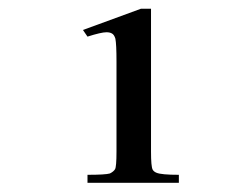

<svg xmlns="http://www.w3.org/2000/svg" viewBox="-20 -775 528 431"><path d="M166.2 -707.7 296.4 -755.4H319V-434.9Q319 -401.5 322.6 -394.4Q325.1 -389.7 331.3 -387.2Q342.1 -382.6 381.5 -382.6V-364.6H176.4V-382.6Q216.4 -382.6 226.7 -385.6Q234.9 -389.7 238.2 -395.1Q241.5 -400.5 241.5 -434.9V-636.9Q241.5 -675.9 239 -688.2Q236.4 -696.9 231.5 -699.7Q226.7 -702.6 219 -702.6Q207.2 -702.6 176.4 -692.8Z"/></svg>

Font: Myanmar Handwriting
Style: Regular
Weight: 400
Designer: Khon Soe Zaw Thu
Foundry: PaOh Unicode khonsoezawthu@gmail.com and @hotmail.com
Version: Version 1.30 November 9, 2016